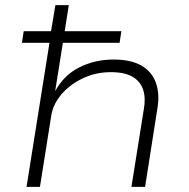

<svg xmlns="http://www.w3.org/2000/svg" viewBox="-20 -725 732 745"><path d="M83 0 172 -559H65L72 -604H178L195 -705H247L231 -604H451L444 -559H224L194 -371Q228 -434 288.5 -464Q349 -494 420 -494Q489 -494 529.5 -470Q570 -446 585 -403.5Q600 -361 591 -306L543 0H490L538 -301Q546 -344 535.5 -376.5Q525 -409 494.5 -427Q464 -445 410 -445Q351 -445 301 -421Q251 -397 218.5 -359Q186 -321 179 -277L135 0Z"/></svg>

Font: Nunito Sans 7pt SemiExpanded ExtraLight
Style: Italic
Weight: 250
Width: 6
Italic angle: -9°
Designer: Vernon Adams
Foundry: Vernon Adams
Version: Version 3.101;gftools[0.9.27]